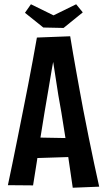

<svg xmlns="http://www.w3.org/2000/svg" viewBox="-20 -875 500 900"><path d="M321 5Q313 -49 304.5 -108Q296 -167 287 -227Q278 -287 268 -346Q260 -388 253.5 -428.5Q247 -469 241.5 -506Q236 -543 230.5 -577Q225 -611 220 -640L153 -699L309 -705Q315 -666 322.5 -624.5Q330 -583 337.5 -539.5Q345 -496 353.5 -451Q362 -406 370 -362Q383 -295 396 -230.5Q409 -166 421.5 -107.5Q434 -49 445 0ZM117 -133V-231L337 -227V-140ZM135 -6 17 -7Q27 -54 38.5 -110Q50 -166 62.5 -228.5Q75 -291 88 -356Q100 -416 111.5 -475Q123 -534 133.5 -591Q144 -648 153 -699L309 -705L238 -632Q231 -596 223 -551Q215 -506 207 -455.5Q199 -405 189 -350Q179 -292 170 -232.5Q161 -173 152.5 -116Q144 -59 135 -6ZM278 -744 183 -746 97 -815 125 -855 231 -803 337 -855 368 -817Z"/></svg>

Font: Truculenta
Style: Bold
Weight: 700
Designer: Ivan Castro, Eva Sanz & Omnibus-Type Team
Foundry: Omnibus-Type
Version: Version 1.002